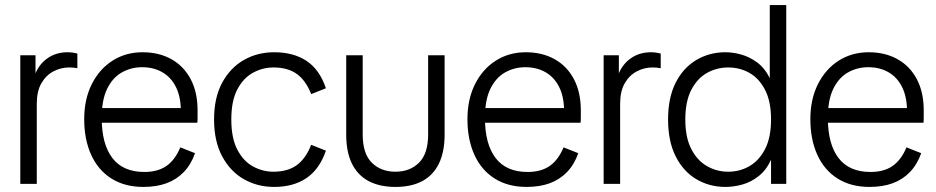

<svg xmlns="http://www.w3.org/2000/svg" viewBox="-20 -725 3692 757"><path d="M60 0V-507H120V-436Q136 -474 169 -496.5Q202 -519 247 -519Q257 -519 267.5 -517.5Q278 -516 285 -514V-456Q275 -458 268 -458.5Q261 -459 252 -459Q220 -459 190.5 -443.5Q161 -428 143 -396.5Q125 -365 125 -316V0Z M545 12Q472 12 419.5 -21Q367 -54 339.5 -114.5Q312 -175 312 -255Q312 -334 342 -393.5Q372 -453 424 -486Q476 -519 542 -519Q607 -519 656 -491.5Q705 -464 732 -412.5Q759 -361 759 -290Q759 -275 759 -262Q759 -249 758 -241H355V-299H721L693 -281Q694 -338 675.5 -378Q657 -418 622 -439Q587 -460 540 -460Q497 -460 460.5 -439.5Q424 -419 402.5 -375Q381 -331 381 -260Q381 -157 423 -102Q465 -47 549 -47Q602 -47 636 -70.5Q670 -94 691 -144L749 -121Q733 -76 704.5 -46.5Q676 -17 636.5 -2.5Q597 12 545 12Z M1061 12Q995 12 941.5 -18.5Q888 -49 856 -108.5Q824 -168 824 -254Q824 -340 856 -399Q888 -458 941.5 -488.5Q995 -519 1061 -519Q1137 -519 1188.5 -485Q1240 -451 1265 -377L1207 -354Q1185 -409 1149.5 -434Q1114 -459 1058 -459Q1016 -459 978 -438.5Q940 -418 916 -373Q892 -328 892 -254Q892 -180 916 -134.5Q940 -89 978 -68.5Q1016 -48 1058 -48Q1114 -48 1149.5 -73.5Q1185 -99 1207 -154L1265 -131Q1240 -58 1188.5 -23Q1137 12 1061 12Z M1539 12Q1477 12 1433.5 -11Q1390 -34 1367.5 -80Q1345 -126 1345 -195V-507H1410V-195Q1410 -119 1446 -83.5Q1482 -48 1539 -48Q1596 -48 1632 -83.5Q1668 -119 1668 -195V-507H1733V-195Q1733 -126 1710.5 -80Q1688 -34 1645 -11Q1602 12 1539 12Z M2056 12Q1983 12 1930.5 -21Q1878 -54 1850.5 -114.5Q1823 -175 1823 -255Q1823 -334 1853 -393.5Q1883 -453 1935 -486Q1987 -519 2053 -519Q2118 -519 2167 -491.5Q2216 -464 2243 -412.5Q2270 -361 2270 -290Q2270 -275 2270 -262Q2270 -249 2269 -241H1866V-299H2232L2204 -281Q2205 -338 2186.5 -378Q2168 -418 2133 -439Q2098 -460 2051 -460Q2008 -460 1971.5 -439.5Q1935 -419 1913.5 -375Q1892 -331 1892 -260Q1892 -157 1934 -102Q1976 -47 2060 -47Q2113 -47 2147 -70.5Q2181 -94 2202 -144L2260 -121Q2244 -76 2215.5 -46.5Q2187 -17 2147.5 -2.5Q2108 12 2056 12Z M2360 0V-507H2420V-436Q2436 -474 2469 -496.5Q2502 -519 2547 -519Q2557 -519 2567.5 -517.5Q2578 -516 2585 -514V-456Q2575 -458 2568 -458.5Q2561 -459 2552 -459Q2520 -459 2490.5 -443.5Q2461 -428 2443 -396.5Q2425 -365 2425 -316V0Z M2840 12Q2777 12 2725.5 -18.5Q2674 -49 2644 -108.5Q2614 -168 2614 -254Q2614 -340 2644 -399Q2674 -458 2725.5 -488.5Q2777 -519 2840 -519Q2870 -519 2902.5 -510Q2935 -501 2965 -479Q2995 -457 3015 -417V-705H3080V0H3020V-95Q3001 -54 2971 -30.5Q2941 -7 2907 2.5Q2873 12 2840 12ZM2851 -48Q2897 -48 2935 -70Q2973 -92 2996.5 -137.5Q3020 -183 3020 -254Q3020 -325 2996.5 -370.5Q2973 -416 2935 -437.5Q2897 -459 2851 -459Q2806 -459 2767.5 -437.5Q2729 -416 2705.5 -370.5Q2682 -325 2682 -254Q2682 -183 2705.5 -137.5Q2729 -92 2767.5 -70Q2806 -48 2851 -48Z M3408 12Q3335 12 3282.5 -21Q3230 -54 3202.5 -114.5Q3175 -175 3175 -255Q3175 -334 3205 -393.5Q3235 -453 3287 -486Q3339 -519 3405 -519Q3470 -519 3519 -491.5Q3568 -464 3595 -412.5Q3622 -361 3622 -290Q3622 -275 3622 -262Q3622 -249 3621 -241H3218V-299H3584L3556 -281Q3557 -338 3538.5 -378Q3520 -418 3485 -439Q3450 -460 3403 -460Q3360 -460 3323.5 -439.5Q3287 -419 3265.5 -375Q3244 -331 3244 -260Q3244 -157 3286 -102Q3328 -47 3412 -47Q3465 -47 3499 -70.5Q3533 -94 3554 -144L3612 -121Q3596 -76 3567.5 -46.5Q3539 -17 3499.5 -2.5Q3460 12 3408 12Z"/></svg>

Font: TikTok Sans Light
Style: Regular
Weight: 300
Version: Version 4.000